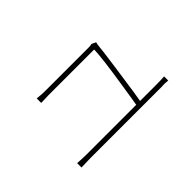

<svg xmlns="http://www.w3.org/2000/svg" viewBox="-43 -803 1085 1085"><g transform="rotate(-45 500.0 -260.5)"><path d="M713 -466Q711 -458 711 -455Q708 -419 691 -299Q662 -92 654 -53H623L632 -105L646 -195Q678 -400 678 -454H432H354H314Q295 -454 253 -452V-488Q293 -484 313 -484H521H607H664Q683 -484 689 -487L715 -475ZM189 -66Q200 -65 224 -65H278H379H504H629H733H790Q818 -65 850 -67V-34Q832 -36 824 -36L793 -35H734H630H504H379H278H224Q202 -35 156 -33V-68Z"/></g></svg>

Font: Merged Yaku Han JP Thin
Style: Regular
Weight: 250
Designer: Ryoko NISHIZUKA 西塚涼子 (kana, bopomofo & ideographs); Paul D. Hunt (Latin, Greek & Cyrillic); Sandoll Communications 산돌커뮤니
Foundry: Adobe
Version: Version 2.004